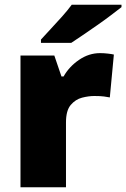

<svg xmlns="http://www.w3.org/2000/svg" viewBox="-20 -786 530 806"><path d="M400 -563Q416 -563 433 -561Q450 -559 458 -557L441 -377Q431 -379 416.5 -381Q402 -383 376 -383Q352 -383 324.5 -376Q297 -369 277 -345.5Q257 -322 257 -272V0H66V-553H208L238 -465H247Q270 -506 311.5 -534.5Q353 -563 400 -563ZM490 -756Q472 -742 445 -721.5Q418 -701 387 -679.5Q356 -658 327.5 -638.5Q299 -619 279 -606H152V-620Q169 -639 193 -664.5Q217 -690 241 -717Q265 -744 281 -766H490Z"/></svg>

Font: Noto Sans Meetei Mayek Black
Style: Regular
Weight: 900
Designer: Monotype Design Team and Neelakash Kshetrimayum
Foundry: Monotype Imaging Inc.
Version: Version 2.002; ttfautohint (v1.8.4.7-5d5b)